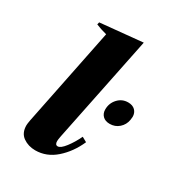

<svg xmlns="http://www.w3.org/2000/svg" viewBox="-172 -811 855 929"><g transform="rotate(30 256.0 -347.0)"><path d="M67 -74Q67 -82 71 -104L181 -648Q146 -657 120 -668L123 -681L359 -704L238 -111Q234 -91 234 -82Q234 -61 249 -61Q265 -61 288.5 -91.5Q312 -122 331 -162L358 -147Q328 -79 277.5 -34.5Q227 10 164 10Q125 10 96 -10.5Q67 -31 67 -74ZM359 -331Q359 -366 382 -391Q405 -416 439 -416Q464 -416 478 -402Q492 -388 492 -366Q492 -360 490 -348Q485 -319 463.5 -300Q442 -281 412 -281Q387 -281 373 -295Q359 -309 359 -331Z"/></g></svg>

Font: Trirong ExtraBold
Style: Italic
Weight: 800
Italic angle: -12°
Designer: Katatrad Team
Foundry: CadsonDemak
Version: Version 1.001